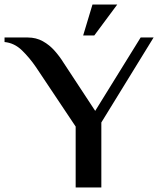

<svg xmlns="http://www.w3.org/2000/svg" viewBox="-49 -825 703 845"><path d="M284 0V-268L109 -530Q81 -571 47.5 -603.5Q14 -636 -29 -640V-660H73Q110 -660 139.5 -643.5Q169 -627 191.5 -601.5Q214 -576 230 -550L370 -337L570 -660H627L397 -286V0ZM317 -669 358 -805H467L366 -669Z"/></svg>

Font: El Messiri SemiBold
Style: Regular
Weight: 600
Designer: Mohamed Gaber
Foundry: Kief Type Foundry
Version: Version 2.020; ttfautohint (v1.8.3)